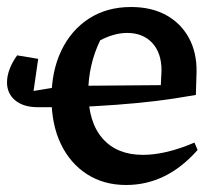

<svg xmlns="http://www.w3.org/2000/svg" viewBox="-22 -518 624 548"><path d="M86 -212Q45 -212 21.5 -231.5Q-2 -251 -2 -283Q-2 -301 5.5 -321Q13 -341 27 -360L87 -350L71 -239ZM167 -212H86L36 -252L167 -274ZM338 10Q274 10 226 -21Q178 -52 151.5 -107.5Q125 -163 125 -238Q125 -315 153 -373.5Q181 -432 232 -465Q283 -498 352 -498Q410 -498 452 -475Q494 -452 517 -410Q540 -368 539 -312L537 -247Q475 -236 420.5 -229.5Q366 -223 311 -219Q256 -215 192 -212V-273L437 -275L439 -317Q439 -367 412.5 -395.5Q386 -424 341 -424Q322 -424 302.5 -418.5Q283 -413 264 -403Q247 -368 238.5 -330.5Q230 -293 230 -256Q230 -169 271 -122.5Q312 -76 386 -76Q451 -76 533 -111L542 -90Q454 10 338 10Z"/></svg>

Font: Piazzolla 24pt SemiBold
Style: Regular
Weight: 600
Designer: Juan Pablo del Peral
Foundry: Huerta Tipografica
Version: Version 2.005